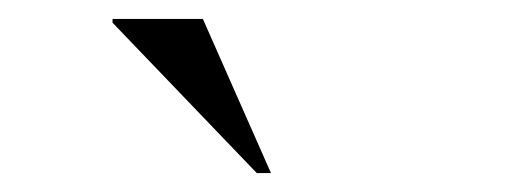

<svg xmlns="http://www.w3.org/2000/svg" viewBox="-20 -752 540 203"><path d="M266.5 -569H251.5L99 -728V-732H194.5Z"/></svg>

Font: Newsreader Display
Style: Regular
Weight: 400
Designer: Hugues Gentile
Foundry: Production Type
Version: Version 1.001